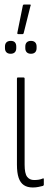

<svg xmlns="http://www.w3.org/2000/svg" viewBox="-20 -824 228 850"><path d="M125 6Q101 6 85.5 -4.5Q70 -15 62.5 -37Q55 -59 55 -95V-476Q55 -481 59 -481H84Q89 -481 89 -476V-95Q89 -56 100 -41.5Q111 -27 131 -27Q142 -27 151.5 -28.5Q161 -30 170 -34Q174 -36 174 -30V-6Q174 -3 170 -1Q162 1 150.5 3.5Q139 6 125 6ZM61 -673Q55 -673 57 -680L81 -799Q82 -804 87 -804H112Q115 -804 116 -802.5Q117 -801 115 -798L85 -678Q84 -673 80 -673ZM27 -586Q15 -586 8.5 -592.5Q2 -599 2 -611V-618Q2 -630 8.5 -636.5Q15 -643 28 -643Q40 -643 46 -636.5Q52 -630 52 -618V-611Q52 -599 45.5 -592.5Q39 -586 27 -586ZM117 -586Q105 -586 98.5 -592.5Q92 -599 92 -611V-618Q92 -630 98.5 -636.5Q105 -643 117 -643Q129 -643 135.5 -636.5Q142 -630 142 -618V-611Q142 -599 135.5 -592.5Q129 -586 117 -586Z"/></svg>

Font: Sofia Sans Extra Condensed ExtraLight
Style: Regular
Weight: 250
Designer: Botio Nikoltchev, Ani Petrova
Foundry: lettersoup
Version: Version 4.101